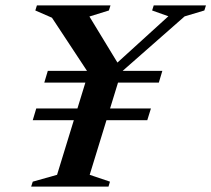

<svg xmlns="http://www.w3.org/2000/svg" viewBox="-20 -695 787 715"><path d="M173.5 -629 111.5 -656 117.5 -675H391.5L385.5 -656L313 -633.5L429.5 -442L403 -449L607 -634.5L546.5 -656L552.5 -675H747L741 -656L667.5 -634L431.5 -426.5L314 -44L389.5 -18.5L384 0H96L102 -18.5L192.5 -44L309 -423.5ZM542 -291 528.5 -247.5H102L115 -291ZM584.5 -431 571.5 -387.5H145L158 -431Z"/></svg>

Font: Newsreader 24pt SemiBold
Style: Italic
Weight: 600
Italic angle: -17°
Designer: Hugues Gentile
Foundry: Production Type
Version: Version 1.003